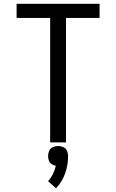

<svg xmlns="http://www.w3.org/2000/svg" viewBox="-20 -755 616 1018"><path d="M246 0H330V-660H508V-735H68V-660H246ZM277 243Q310 209 325.5 164Q341 119 341 72Q341 58 335 44.5Q329 31 315.5 25Q302 19 288 19Q274 19 260.5 25Q247 31 241 44.5Q235 58 235 72Q235 84 239 96Q243 108 253.5 115Q264 122 276 124Q271 147 260.5 168Q250 189 235 206Z"/></svg>

Font: Iosevka SS01 Extended
Style: Regular
Weight: 400
Width: 7
Monospace: yes
Designer: Belleve Invis
Foundry: Belleve Invis
Version: Version 3.4.7; ttfautohint (v1.8.3)